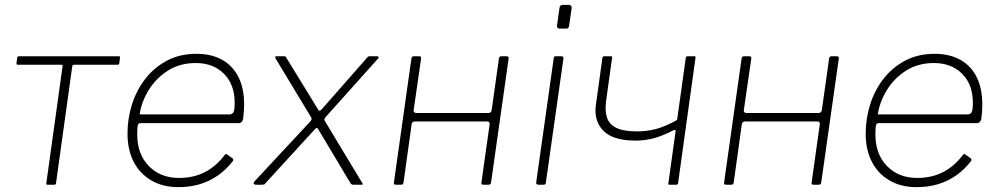

<svg xmlns="http://www.w3.org/2000/svg" viewBox="-20 -762 4116 792"><path d="M465 -495H286Q279 -495 278 -488L211 -6Q210 0 204 0H176Q170 0 171 -6L238 -488Q239 -492 237.5 -493.5Q236 -495 232 -495H53Q48 -495 48 -501L51 -524Q53 -530 58 -530H470Q477 -530 475 -524L472 -501Q472 -495 465 -495Z M716 10Q652 10 604.5 -17.5Q557 -45 531.5 -94.5Q506 -144 506 -211Q506 -273 524.5 -331.5Q543 -390 579.5 -437Q616 -484 669 -512Q722 -540 790 -540Q852 -540 896 -515.5Q940 -491 963.5 -444.5Q987 -398 987 -331Q987 -317 986 -302.5Q985 -288 983 -272Q982 -265 977 -259.5Q972 -254 964 -254H558Q552 -254 549 -246.5Q546 -239 546 -208Q546 -126 594 -77Q642 -28 718 -28Q779 -28 826 -52.5Q873 -77 907 -123Q911 -127 913.5 -126.5Q916 -126 918 -124L939 -109Q944 -106 941 -98Q913 -62 878.5 -38Q844 -14 803.5 -2Q763 10 716 10ZM926 -290Q937 -290 942.5 -298Q948 -306 948 -339Q948 -413 904 -457.5Q860 -502 787 -502Q721 -502 671.5 -470Q622 -438 592.5 -389Q563 -340 556 -290Z M1472 -11Q1477 -4 1476.5 -2Q1476 0 1471 0H1437Q1433 0 1430 -2Q1427 -4 1426 -6L1292 -230Q1289 -235 1286 -234Q1283 -233 1278 -228L1073 -4Q1072 -2 1069 -1Q1066 0 1061 0H1036Q1030 0 1027 -3.5Q1024 -7 1031 -15L1259 -260Q1264 -265 1265 -269Q1266 -273 1264 -277L1116 -522Q1115 -525 1115.5 -527.5Q1116 -530 1120 -530H1151Q1156 -530 1158 -528.5Q1160 -527 1161 -524L1293 -309Q1295 -305 1299 -305.5Q1303 -306 1307 -311L1496 -526Q1498 -529 1500.5 -529.5Q1503 -530 1508 -530H1535Q1540 -530 1541.5 -527Q1543 -524 1540 -521L1324 -280Q1320 -276 1318.5 -271.5Q1317 -267 1320 -263L1472 -11Z M1615 0Q1608 0 1606 -2Q1604 -4 1605 -10L1677 -520Q1678 -530 1687 -530H1709Q1718 -530 1717 -520L1686 -306Q1686 -302 1689 -299Q1692 -296 1696 -296H1996Q2001 -296 2004 -299.5Q2007 -303 2008 -307L2038 -520Q2039 -530 2048 -530H2070Q2079 -530 2078 -520L2006 -12Q2005 -5 2003 -2.5Q2001 0 1993 0H1976Q1969 0 1967 -2Q1965 -4 1966 -10L2000 -251Q2000 -256 1997.5 -258.5Q1995 -261 1990 -261H1690Q1686 -261 1682.5 -258Q1679 -255 1678 -250L1645 -12Q1644 -5 1642 -2.5Q1640 0 1632 0Z M2232 -11Q2231 -4 2229.5 -2Q2228 0 2220 0H2203Q2196 0 2193.5 -2.5Q2191 -5 2192 -11L2264 -521Q2265 -527 2266.5 -528.5Q2268 -530 2273 -530H2295Q2300 -530 2302.5 -527.5Q2305 -525 2304 -519ZM2328 -659Q2327 -652 2325 -648Q2323 -644 2315 -644H2288Q2281 -644 2279 -648.5Q2277 -653 2278 -659L2288 -730Q2290 -742 2301 -742H2327Q2332 -742 2335.5 -738Q2339 -734 2338 -728Z M2742 0Q2739 0 2737.5 -1.5Q2736 -3 2737 -6L2767 -222Q2768 -228 2759 -225Q2710 -200 2674.5 -191Q2639 -182 2602 -182Q2508 -182 2468.5 -223Q2429 -264 2438 -329L2465 -524Q2467 -530 2472 -530H2500Q2503 -530 2504.5 -528.5Q2506 -527 2505 -524L2480 -345Q2475 -306 2483.5 -278Q2492 -250 2521.5 -235Q2551 -220 2609 -220Q2645 -220 2682.5 -229Q2720 -238 2773 -267L2809 -524Q2811 -530 2816 -530H2844Q2851 -530 2849 -524L2777 -6Q2776 0 2770 0Z M2977 0Q2970 0 2968 -2Q2966 -4 2967 -10L3039 -520Q3040 -530 3049 -530H3071Q3080 -530 3079 -520L3048 -306Q3048 -302 3051 -299Q3054 -296 3058 -296H3358Q3363 -296 3366 -299.5Q3369 -303 3370 -307L3400 -520Q3401 -530 3410 -530H3432Q3441 -530 3440 -520L3368 -12Q3367 -5 3365 -2.5Q3363 0 3355 0H3338Q3331 0 3329 -2Q3327 -4 3328 -10L3362 -251Q3362 -256 3359.5 -258.5Q3357 -261 3352 -261H3052Q3048 -261 3044.5 -258Q3041 -255 3040 -250L3007 -12Q3006 -5 3004 -2.5Q3002 0 2994 0Z M3761 10Q3697 10 3649.5 -17.5Q3602 -45 3576.5 -94.5Q3551 -144 3551 -211Q3551 -273 3569.5 -331.5Q3588 -390 3624.5 -437Q3661 -484 3714 -512Q3767 -540 3835 -540Q3897 -540 3941 -515.5Q3985 -491 4008.5 -444.5Q4032 -398 4032 -331Q4032 -317 4031 -302.5Q4030 -288 4028 -272Q4027 -265 4022 -259.5Q4017 -254 4009 -254H3603Q3597 -254 3594 -246.5Q3591 -239 3591 -208Q3591 -126 3639 -77Q3687 -28 3763 -28Q3824 -28 3871 -52.5Q3918 -77 3952 -123Q3956 -127 3958.5 -126.5Q3961 -126 3963 -124L3984 -109Q3989 -106 3986 -98Q3958 -62 3923.5 -38Q3889 -14 3848.5 -2Q3808 10 3761 10ZM3971 -290Q3982 -290 3987.5 -298Q3993 -306 3993 -339Q3993 -413 3949 -457.5Q3905 -502 3832 -502Q3766 -502 3716.5 -470Q3667 -438 3637.5 -389Q3608 -340 3601 -290Z"/></svg>

Font: Libre Franklin Thin
Style: Italic
Weight: 100
Italic angle: -8°
Designer: Pablo Impallari, Rodrigo Fuenzalida, Nhung Nguyen
Foundry: Impallari Type
Version: Version 3.000